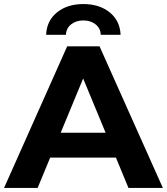

<svg xmlns="http://www.w3.org/2000/svg" viewBox="-29 -929 825 949"><path d="M544 -150H219L157 0H-9L303 -700H463L776 0H606ZM493 -273 382 -541 271 -273ZM383 -909Q462 -909 513 -868Q564 -827 567 -757H469Q468 -789 443.5 -808.5Q419 -828 383 -828Q347 -828 322.5 -808.5Q298 -789 297 -757H199Q202 -827 253 -868Q304 -909 383 -909Z"/></svg>

Font: APTA Sans Regular
Style: Bold Italic
Weight: 700
Version: Version 7.200